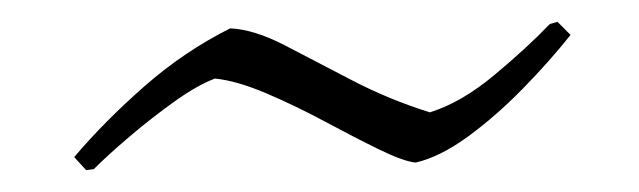

<svg xmlns="http://www.w3.org/2000/svg" viewBox="-20 -332 586 176"><path d="M59 -176 48 -188Q76 -221 112.5 -253Q149 -285 191 -306Q213 -305 241 -290.5Q269 -276 302.5 -258.5Q336 -241 374 -229Q403 -238 433.5 -263.5Q464 -289 484 -310L491 -312L503 -300Q484 -276 459 -250.5Q434 -225 408.5 -206.5Q383 -188 361 -183Q350 -184 327.5 -195Q305 -206 278 -220.5Q251 -235 224 -246.5Q197 -258 177 -260Q161 -254 140 -239Q119 -224 99 -207Q79 -190 66 -177Z"/></svg>

Font: Labrada Lght
Style: Italic
Weight: 300
Italic angle: -7°
Designer: Mercedes Jáuregui
Foundry: Omnibus-Type Team
Version: Version 1.000; ttfautohint (v1.8.4.7-5d5b)